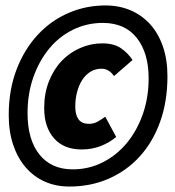

<svg xmlns="http://www.w3.org/2000/svg" viewBox="-20 -676 640 704"><path d="M234 8Q185 8 144.5 -10Q104 -28 74.5 -62Q45 -96 28.5 -144.5Q12 -193 12 -254Q12 -346 40.5 -420.5Q69 -495 118 -548Q167 -601 232.5 -629Q298 -657 372 -656Q421 -655 461.5 -637Q502 -619 531.5 -586Q561 -553 577.5 -505Q594 -457 594 -396Q594 -305 567.5 -230.5Q541 -156 493 -103Q445 -50 379 -21Q313 8 234 8ZM247 -55Q305 -55 356 -80.5Q407 -106 444.5 -151Q482 -196 503.5 -257Q525 -318 525 -389Q525 -482 481.5 -537Q438 -592 357 -592Q299 -592 248.5 -567.5Q198 -543 161 -498.5Q124 -454 102.5 -393.5Q81 -333 81 -261Q81 -164 124.5 -109.5Q168 -55 247 -55ZM279 -128Q214 -128 178 -169Q142 -210 142 -280Q142 -334 159.5 -378Q177 -422 206 -452.5Q235 -483 274 -500Q313 -517 355 -517Q397 -517 423 -499.5Q449 -482 466 -456L398 -397Q380 -424 352 -424Q329 -424 311 -412.5Q293 -401 281 -382Q269 -363 262.5 -338Q256 -313 256 -286Q256 -224 302 -222Q321 -221 336 -229Q351 -237 366 -248L406 -174Q383 -154 350.5 -141Q318 -128 279 -128Z"/></svg>

Font: Source Code Pro Black
Style: Italic
Weight: 900
Italic angle: -11°
Monospace: yes
Designer: Paul D. Hunt, Teo Tuominen
Foundry: Adobe Systems Incorporated
Version: Version 1.050;PS 1.000;hotconv 16.6.51;makeotf.lib2.5.65220